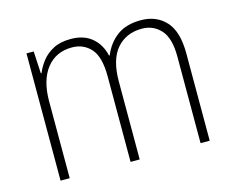

<svg xmlns="http://www.w3.org/2000/svg" viewBox="-81 -655 941 771"><g transform="rotate(-15 389.5 -269.5)"><path d="M559 -539Q624 -539 663 -496.5Q702 -454 702 -363V0H664V-360Q664 -437 633 -471Q602 -505 555 -505Q489 -505 450 -460Q411 -415 411 -324V0H373V-356Q373 -437 342.5 -471Q312 -505 264 -505Q197 -505 158.5 -456Q120 -407 120 -319V0H82V-529H112L117 -437H120Q130 -462 148.5 -485.5Q167 -509 196 -524Q225 -539 268 -539Q322 -539 355.5 -511Q389 -483 400 -435H403Q422 -482 460 -510.5Q498 -539 559 -539Z"/></g></svg>

Font: Noto Sans Sinhala SemiCondensed ExtraLight
Style: Regular
Weight: 200
Width: 4
Designer: Jelle Bosma - Monotype Design Team
Foundry: Monotype Imaging Inc.
Version: Version 2.006; ttfautohint (v1.8.4.7-5d5b)